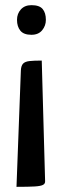

<svg xmlns="http://www.w3.org/2000/svg" viewBox="-20 -528 235 745"><path d="M44 197 61 -255Q62 -273 69.5 -281Q77 -289 94 -291Q111 -293 142 -293L155 174Q156 184 147.5 189Q139 194 115 195.5Q91 197 44 197ZM102 -393Q72 -393 59 -409Q46 -425 46 -451Q46 -475 61 -491.5Q76 -508 102 -508Q133 -508 145.5 -493Q158 -478 158 -451Q158 -428 143.5 -410.5Q129 -393 102 -393Z"/></svg>

Font: Yanone Kaffeesatz
Style: Regular
Weight: 400
Designer: Yanone (Cyrillic: Daniel Pouzeot, Huerta Tipografica, and Cyreal)
Foundry: Yanone
Version: Version 2.003